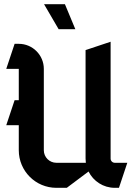

<svg xmlns="http://www.w3.org/2000/svg" viewBox="-20 -880 640 920"><path d="M191 -860 261 -740H341L291 -860ZM510 -680 390 -640V-120C390 -113.2 390.5 -106.5 391.4 -100H250C216.9 -100 190 -126.9 190 -160V-550C190 -616.2 136.2 -670 70 -670H50L10 -550H70V-400H50L10 -280H70V-160C70 -60.6 150.6 20 250 20H300L404.3 -58.2C427.2 -11.9 474.9 20 530 20H550L590 -100H530C519 -100 510 -109 510 -120Z"/></svg>

Font: Abibas
Style: Medium
Weight: 500
Version: Version 0.3